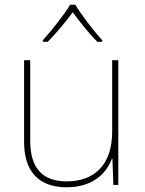

<svg xmlns="http://www.w3.org/2000/svg" viewBox="-20 -783 613 813"><path d="M299 -763H277C253 -722 198 -653 161 -612V-606H182C219 -643 260 -693 288 -731C316 -693 355 -643 392 -606H413V-612C376 -653 323 -722 299 -763ZM481 -528H455V-226C455 -82 377 -15 262 -15C163 -15 108 -68 108 -186V-528H82V-182C82 -57 144 10 262 10C374 10 431 -50 454 -111H456L460 0H481Z"/></svg>

Font: Noto Sans Gujarati UI Thin
Style: Regular
Weight: 100
Designer: Jelle Bosma - Monotype Design Team, Universal Thirst
Foundry: Monotype Imaging Inc.
Version: Version 2.106